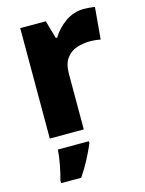

<svg xmlns="http://www.w3.org/2000/svg" viewBox="-118 -630 696 922"><g transform="rotate(-15 230.5 -169.0)"><path d="M391 -559Q404 -559 420 -557.5Q436 -556 445 -554L431 -396Q422 -398 408 -399.5Q394 -401 377 -401Q345 -401 313.5 -391Q282 -381 261.5 -353.5Q241 -326 241 -275V0H72V-549H199L225 -459H232Q256 -500 298 -529.5Q340 -559 391 -559ZM250 71Q234 108 215 144.5Q196 181 169 221H69V208Q78 177 86 134.5Q94 92 96 61H250Z"/></g></svg>

Font: Noto Sans Malayalam ExtraBold
Style: Regular
Weight: 800
Designer: Jelle Bosma - Monotype Design Team
Foundry: Monotype Imaging Inc.
Version: Version 2.104; ttfautohint (v1.8.4.7-5d5b)